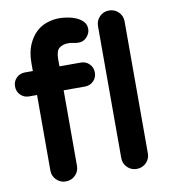

<svg xmlns="http://www.w3.org/2000/svg" viewBox="-87 -833 818 931"><g transform="rotate(-10 321.5 -367.5)"><path d="M-1 -471Q-1 -496 16 -513Q33 -530 58 -530H97V-568Q97 -621 112.5 -657.5Q128 -694 152 -717Q176 -740 206.5 -750Q237 -760 267 -760Q284 -760 306.5 -756.5Q329 -753 349 -744.5Q369 -736 383 -721.5Q397 -707 397 -685Q397 -663 380.5 -645Q364 -627 340 -627Q326 -627 314 -630Q302 -633 290 -633Q262 -633 245 -619.5Q228 -606 228 -565V-530H333Q358 -530 375 -513Q392 -496 392 -471Q392 -446 375 -429Q358 -412 333 -412H228V-40Q228 -13 209 6Q190 25 162 25Q135 25 116 6Q97 -13 97 -40V-412H58Q33 -412 16 -429Q-1 -446 -1 -471ZM446 -689Q446 -717 465 -736Q484 -755 511 -755Q539 -755 558 -736Q577 -717 577 -689V-40Q577 -13 558 6Q539 25 511 25Q484 25 465 6Q446 -13 446 -40Z"/></g></svg>

Font: Varela Round Precious
Style: Bold
Weight: 700
Version: Version 1.000